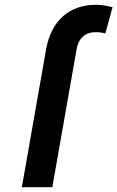

<svg xmlns="http://www.w3.org/2000/svg" viewBox="-20 -780 489 800"><path d="M378 -646C396 -646 405 -644 419 -641L449 -750C427 -755 406 -760 380 -760C270 -760 194 -696 172 -574L71 0H198L299 -574C307 -621 336 -646 378 -646Z"/></svg>

Font: Asimov
Style: NarIt
Weight: 500
Designer: Google
Version: Version 2.000980; 2014